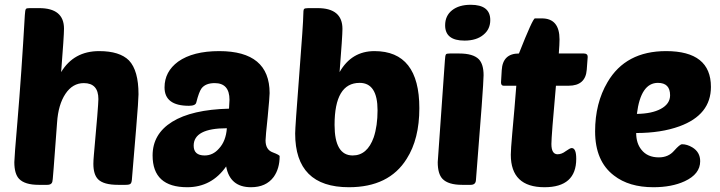

<svg xmlns="http://www.w3.org/2000/svg" viewBox="-20 -774 3016 804"><path d="M392 -359Q392 -426 331 -426Q284 -426 254 -381Q224 -336 219 -261Q200 0 200 -20Q200 0 178 0H142Q84 0 60 -25Q40 -46 40 -95Q40 -114 53 -265Q70 -466 84 -711Q85 -733 89 -737Q92 -740 105 -740H144Q248 -740 248 -654Q248 -623 236 -472Q289 -560 395 -560Q481 -560 520 -521Q560 -479 560 -379Q560 -356 550 -235Q537 -84 533 -31Q532 -9 527 -5Q523 0 506 0H474Q414 0 391 -23Q371 -43 371 -88Q371 -102 373 -124Q392 -333 392 -359Z M701 -264Q783 -315 939 -319Q941 -347 941 -356Q941 -426 879 -426Q841 -426 824 -404Q813 -389 802 -345Q799 -331 771 -331Q669 -331 669 -408Q669 -474 726 -516Q788 -560 898 -560Q1109 -560 1109 -384Q1109 -369 1101 -285Q1092 -201 1092 -186Q1092 -147 1122 -136Q1151 -125 1151 -120Q1151 -68 1126 -33Q1094 10 1031 10Q943 10 927 -77Q866 10 764 10Q619 10 619 -123Q619 -213 701 -264ZM791 -164Q791 -123 837 -123Q872 -123 897 -152Q926 -183 930 -237Q791 -237 791 -164Z M1216 -215Q1216 -241 1233 -460Q1250 -680 1250 -711Q1250 -732 1253 -736Q1256 -740 1271 -740H1310Q1414 -740 1414 -653Q1414 -623 1402 -472Q1452 -560 1548 -560Q1736 -560 1736 -321Q1736 -192 1683 -109Q1609 10 1441 10Q1216 10 1216 -215ZM1381 -251Q1381 -123 1457 -123Q1518 -123 1545 -199Q1561 -247 1561 -312Q1561 -427 1486 -427Q1381 -427 1381 -251Z M1915 0Q1857 0 1833 -25Q1813 -46 1813 -95Q1813 -101 1843 -521Q1844 -543 1848 -547Q1851 -550 1864 -550H1903Q1961 -550 1985 -526Q2005 -505 2005 -459Q2005 -419 1973 -20Q1972 0 1951 0ZM1873 -731Q1902 -754 1951 -754Q2033 -754 2033 -690Q2033 -652 2005 -629Q1976 -604 1925 -604Q1844 -604 1844 -668Q1844 -708 1873 -731Z M2308 -415Q2289 -204 2289 -171Q2289 -128 2315 -128Q2332 -128 2349 -141Q2367 -154 2374 -154Q2393 -154 2393 -109Q2393 10 2260 10Q2119 10 2119 -126Q2119 -147 2125 -215Q2135 -323 2142 -415H2089Q2078 -415 2078 -429L2081 -480Q2085 -550 2153 -550Q2211 -697 2220 -697H2249Q2323 -697 2323 -609Q2323 -589 2320 -550H2425Q2441 -550 2441 -536L2437 -482Q2432 -415 2361 -415Z M2551 -39Q2472 -99 2472 -224Q2472 -342 2524 -430Q2600 -560 2769 -560Q2957 -560 2957 -410Q2957 -293 2825 -245Q2748 -217 2644 -217Q2644 -174 2666 -147Q2691 -115 2739 -115Q2779 -115 2803 -143Q2827 -170 2836 -170Q2857 -170 2879 -157Q2912 -137 2912 -99Q2912 -45 2847 -15Q2793 10 2716 10Q2614 10 2551 -39ZM2647 -297Q2710 -298 2747 -318Q2786 -339 2786 -375Q2786 -427 2735 -427Q2663 -427 2647 -297Z"/></svg>

Font: PoetsenOne
Style: Regular
Weight: 400
Designer: Rodrigo Fuenzalida, Pablo Impallari
Foundry: Pablo Impallari, Rodrigo Fuenzalida
Version: Version 1.000